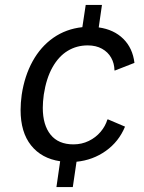

<svg xmlns="http://www.w3.org/2000/svg" viewBox="-20 -754 580 774"><path d="M222.5 -104Q147.5 -115 105.2 -168Q63 -221 63 -310.5Q63 -339 67.5 -372Q79 -448 111.5 -507Q144 -566 195.2 -601.8Q246.5 -637.5 312 -644.5L325.5 -734H391L378 -643.5Q439 -635 477 -597.5Q515 -560 522 -500.5L444 -470H441.5Q441 -498.5 428.2 -521.2Q415.5 -544 391.2 -557.5Q367 -571 333.5 -571Q289 -571 252.8 -549Q216.5 -527 191.5 -482.5Q166.5 -438 156.5 -372.5Q152.5 -343 152.5 -319.5Q152.5 -250 184 -211Q215.5 -172 276 -172Q309.5 -172 337.8 -185.8Q366 -199.5 385.5 -222.5Q405 -245.5 413 -272.5H416L484 -243.5Q459 -183 406.8 -145.8Q354.5 -108.5 288.5 -102L273.5 0H207.5Z"/></svg>

Font: 1883 Sans
Style: Italic
Weight: 400
Italic angle: -8°
Designer: 1883 Sans project is a fork of Public Sans.
Version: Version 1.009